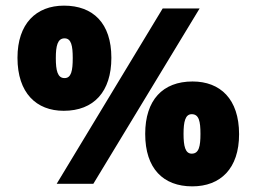

<svg xmlns="http://www.w3.org/2000/svg" viewBox="-20 -652 909 681"><path d="M206 -259C313 -259 375 -327 375 -447C375 -570 310 -632 207 -632C108 -632 42 -568 42 -447C42 -322 109 -259 206 -259ZM557 -622 181 0H311L688 -622ZM209 -375C184 -375 178 -402 178 -446C178 -489 184 -516 209 -516C233 -516 238 -489 238 -446C238 -402 233 -375 209 -375ZM662 9C762 9 828 -54 828 -176C828 -301 761 -363 663 -363C557 -363 495 -297 495 -177C495 -54 559 9 662 9ZM660 -107C637 -107 631 -134 631 -177C631 -220 637 -247 660 -247C686 -247 691 -221 691 -177C691 -134 686 -107 660 -107Z"/></svg>

Font: Noto Sans Devanagari UI Condensed Black
Style: Regular
Weight: 900
Width: 3
Designer: Jelle Bosma - Monotype Design Team
Foundry: Monotype Imaging Inc.
Version: Version 2.004